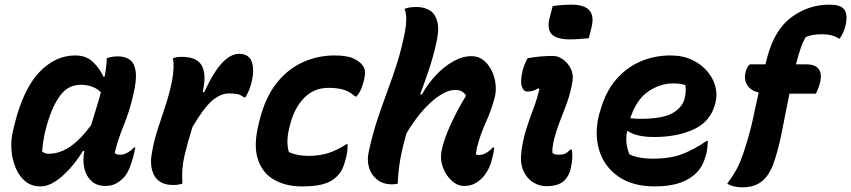

<svg xmlns="http://www.w3.org/2000/svg" viewBox="-20 -788 3653 824"><path d="M303 -550Q350 -550 379 -522Q408 -494 424 -459H429Q433 -480 435.5 -501Q438 -522 438 -538Q459 -546 487 -546Q518 -546 538 -531Q558 -516 562.5 -480Q567 -444 552 -381Q536 -311 511 -250Q486 -189 472 -131Q477 -127 483 -125.5Q489 -124 496 -124Q525 -124 555 -155H561Q560 -148 557.5 -139.5Q555 -131 553 -120Q546 -91 535.5 -66Q525 -41 512 -27Q495 -9 476.5 0.5Q458 10 431 10Q396 10 373 -10.5Q350 -31 342 -65.5Q334 -100 342 -140H336Q310 -98 279 -63.5Q248 -29 216 -8.5Q184 12 154 12Q115 12 88.5 -10Q62 -32 47 -68Q32 -104 29 -146Q26 -188 36 -227L42 -253Q80 -406 148.5 -478Q217 -550 303 -550ZM161 -137Q167 -133 174 -130.5Q181 -128 189 -128Q234 -128 278.5 -157Q323 -186 371 -251Q381 -285 392 -319.5Q403 -354 413 -392Q382 -424 325 -424Q273 -424 239 -379Q205 -334 182 -254L177 -236Q170 -208 166 -183Q162 -158 161 -137Z M763 0Q757 2 746.5 4Q736 6 725 6Q689 6 668.5 -7Q648 -20 639 -40.5Q630 -61 628.5 -82.5Q627 -104 630 -120Q638 -174 655 -227.5Q672 -281 690 -334.5Q708 -388 718 -440Q723 -466 724.5 -492Q726 -518 722 -538Q738 -544 761 -544Q825 -544 846 -506.5Q867 -469 850 -394L856 -392Q897 -480 933.5 -518.5Q970 -557 1007 -557Q1034 -557 1049 -542Q1062 -529 1065.5 -501.5Q1069 -474 1060 -437Q1055 -415 1047.5 -398Q1040 -381 1033 -370H1027Q1014 -381 999 -384Q984 -387 963 -387Q927 -387 891 -356.5Q855 -326 806 -243Q786 -179 772 -121Q758 -63 763 0Z M1415 -550Q1471 -550 1498 -536.5Q1525 -523 1535 -509Q1544 -498 1546 -483Q1548 -468 1541 -440Q1535 -417 1528.5 -402.5Q1522 -388 1510 -374H1504Q1481 -395 1454.5 -403Q1428 -411 1390 -411Q1327 -411 1284.5 -367Q1242 -323 1224 -249L1221 -237Q1214 -209 1213.5 -183Q1213 -157 1220 -135Q1256 -119 1304 -119Q1349 -119 1387 -130.5Q1425 -142 1466 -169H1472Q1472 -156 1470.5 -140.5Q1469 -125 1465 -111Q1456 -75 1446 -57Q1436 -39 1416 -22Q1397 -6 1364 3Q1331 12 1275 12Q1207 12 1156.5 -16.5Q1106 -45 1086.5 -105Q1067 -165 1091 -260L1095 -276Q1119 -370 1166.5 -430.5Q1214 -491 1278.5 -520.5Q1343 -550 1415 -550Z M2003 -547Q2033 -547 2054.5 -530Q2076 -513 2089.5 -486Q2103 -459 2106.5 -429Q2110 -399 2104 -373Q2089 -315 2065.5 -264Q2042 -213 2027 -155Q2026 -147 2024.5 -140Q2023 -133 2022 -125Q2026 -124 2029.5 -123.5Q2033 -123 2037 -123Q2052 -123 2067 -132Q2082 -141 2095 -155H2101Q2100 -146 2098.5 -136Q2097 -126 2093 -111Q2086 -82 2076 -62.5Q2066 -43 2052 -27Q2035 -9 2016 0.5Q1997 10 1971 10Q1943 10 1918 -13Q1893 -36 1880.5 -70.5Q1868 -105 1875 -141Q1886 -192 1913.5 -252.5Q1941 -313 1980 -377Q1967 -402 1933 -402Q1891 -402 1835 -354Q1779 -306 1725 -217Q1710 -167 1699.5 -113Q1689 -59 1687 0Q1677 3 1662 3Q1624 3 1598.5 -17Q1573 -37 1563.5 -69.5Q1554 -102 1563 -139Q1579 -213 1600 -276Q1621 -339 1643 -398Q1665 -457 1684.5 -518.5Q1704 -580 1718 -652Q1723 -678 1723.5 -704.5Q1724 -731 1716 -750Q1729 -755 1741.5 -756.5Q1754 -758 1768 -758Q1801 -758 1825 -743Q1849 -728 1857.5 -692Q1866 -656 1850 -593Q1837 -537 1819.5 -485Q1802 -433 1783 -383H1791Q1815 -427 1850 -464.5Q1885 -502 1925 -524.5Q1965 -547 2003 -547Z M2244 -538Q2270 -543 2298.5 -545.5Q2327 -548 2352 -548Q2376 -548 2397 -532.5Q2418 -517 2430 -492.5Q2442 -468 2437 -440Q2429 -391 2414.5 -350.5Q2400 -310 2385 -273Q2370 -236 2359 -195Q2353 -170 2351.5 -156Q2350 -142 2351 -131Q2361 -124 2378 -124Q2394 -124 2404.5 -128.5Q2415 -133 2428 -146H2434Q2440 -112 2430 -68Q2424 -35 2402 -13Q2377 11 2324 11Q2295 11 2268 -5.5Q2241 -22 2226 -55.5Q2211 -89 2218 -141Q2225 -192 2239 -235.5Q2253 -279 2269 -321Q2285 -363 2295 -406L2290 -409Q2278 -402 2267 -398.5Q2256 -395 2243 -395Q2227 -395 2219.5 -416.5Q2212 -438 2223 -486Q2229 -510 2244 -538ZM2352 -762Q2372 -765 2394 -766.5Q2416 -768 2433 -768Q2542 -768 2519 -672L2507 -624Q2488 -622 2466 -620.5Q2444 -619 2426 -619Q2368 -619 2347 -642Q2326 -665 2340 -716Z M2857 -550Q2911 -550 2950.5 -531Q2990 -512 3015.5 -482Q3041 -452 3050 -417Q3059 -382 3051 -350L3049 -342Q3030 -267 2958.5 -233.5Q2887 -200 2787 -200Q2748 -200 2719 -207Q2690 -214 2676 -225H2671Q2666 -198 2669 -172Q2672 -146 2682 -125Q2706 -115 2729.5 -111Q2753 -107 2780 -107Q2857 -107 2908.5 -127Q2960 -147 3012 -183H3018Q3017 -167 3015.5 -152.5Q3014 -138 3011 -127Q3001 -90 2987.5 -69.5Q2974 -49 2955 -34Q2899 12 2790 12Q2694 12 2633 -31Q2572 -74 2551 -145Q2530 -216 2552 -300L2556 -312Q2577 -390 2621 -443Q2665 -496 2726 -523Q2787 -550 2857 -550ZM2867 -430Q2814 -430 2763 -396Q2712 -362 2685 -281Q2705 -278 2726 -278Q2823 -278 2865.5 -302Q2908 -326 2918 -365Q2923 -385 2923 -399Q2923 -413 2921 -423Q2911 -426 2898.5 -428Q2886 -430 2867 -430Z M3298 -82Q3278 -30 3246 -7Q3214 16 3166 16Q3126 16 3101 0Q3120 -25 3137 -54Q3154 -83 3170 -130Q3195 -204 3208.5 -265Q3222 -326 3236 -391Q3199 -400 3185.5 -425Q3172 -450 3180 -480Q3185 -499 3198 -512H3265Q3269 -530 3274 -547Q3306 -663 3378.5 -715.5Q3451 -768 3539 -768Q3564 -768 3578 -763.5Q3592 -759 3600 -751Q3620 -731 3609 -679Q3601 -647 3584 -623H3579Q3568 -631 3549.5 -636Q3531 -641 3510 -641Q3487 -641 3471 -638.5Q3455 -636 3438 -629Q3425 -607 3416 -580.5Q3407 -554 3396 -512H3438Q3479 -512 3493.5 -492Q3508 -472 3500 -436Q3497 -423 3492 -410Q3487 -397 3482 -386H3368Q3348 -287 3334 -215Q3320 -143 3298 -82Z"/></svg>

Font: Recursive Sn Csl St
Style: Bold Italic
Weight: 700
Italic angle: -15°
Version: Version 1.079;hotconv 1.0.112;makeotfexe 2.5.65598; ttfautoh